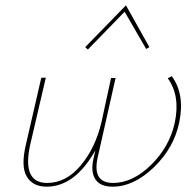

<svg xmlns="http://www.w3.org/2000/svg" viewBox="-20 -699 736 721"><path d="M448 -655 310 -513 300 -522 453 -679 541 -522 529 -515ZM625 -413Q675 -345 653 -239Q633 -143 557.5 -70.5Q482 2 403 2Q356 2 338 -26Q320 -54 331 -103L338 -134Q261 2 155 2Q103 2 80.5 -36Q58 -74 77 -155L135 -407H152L94 -158Q61 -12 157 -12Q228 -12 283 -77.5Q338 -143 361 -240L397 -406H414L346 -104Q327 -12 405 -12Q478 -12 547 -79.5Q616 -147 636 -237Q658 -339 610 -405Z"/></svg>

Font: EauTestText Thin
Style: Italic
Weight: 250
Italic angle: -12°
Designer: Christian Thalmann (Catharsis Fonts)
Version: Version 0.001;PS 000.001;hotconv 1.0.88;makeotf.lib2.5.64775